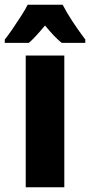

<svg xmlns="http://www.w3.org/2000/svg" viewBox="-57 -786 378 806"><path d="M213 0H51V-553H213ZM206 -766Q240 -701 301 -620V-606H202Q172 -630 132 -679Q88 -626 64 -606H-37V-620Q-23 -637 -4 -665Q15 -693 33 -721Q51 -749 59 -766Z"/></svg>

Font: Noto Sans Sinhala ExtraCondensed Black
Style: Regular
Weight: 900
Width: 2
Designer: Jelle Bosma - Monotype Design Team
Foundry: Monotype Imaging Inc.
Version: Version 2.006; ttfautohint (v1.8.4.7-5d5b)